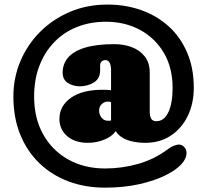

<svg xmlns="http://www.w3.org/2000/svg" viewBox="-20 -706 929 861"><path d="M489 -242.5Q481.5 -246 476.8 -248.2Q472 -250.5 462 -250.5Q449 -250.5 436.8 -239.5Q424.5 -228.5 424.5 -211Q424.5 -191 435.8 -177.8Q447 -164.5 464 -164.5Q476.5 -164.5 484.8 -167Q493 -169.5 493.5 -176.5L506 -129.5Q490.5 -99 453.2 -82.2Q416 -65.5 375 -65.5Q316 -65.5 281.2 -95.5Q246.5 -125.5 246.5 -173Q246.5 -230.5 297.5 -267Q348.5 -303.5 440.5 -303.5Q465.5 -303.5 477.5 -301.2Q489.5 -299 506 -291.5ZM681.5 -162.5Q698.5 -162.5 711.8 -172.5Q725 -182.5 734.5 -201.8Q744 -221 749 -248.8Q754 -276.5 754 -311.5Q754 -403 714.5 -469.5Q675 -536 607.5 -572.2Q540 -608.5 455 -608.5Q384 -608.5 324.8 -584.8Q265.5 -561 222.8 -516.5Q180 -472 156.5 -410.5Q133 -349 133 -273Q133 -176 173.5 -103.5Q214 -31 286 9.2Q358 49.5 451.5 49.5Q527 49.5 599.5 29Q672 8.5 735 -38.5Q751 -50.5 771.2 -56.2Q791.5 -62 805.5 -47.5Q819 -33.5 816 -12.8Q813 8 795.5 28Q773.5 54 724.8 78.8Q676 103.5 606.2 119.5Q536.5 135.5 450.5 135.5Q362 135.5 287.2 107.5Q212.5 79.5 157 26.2Q101.5 -27 70.8 -102.5Q40 -178 40 -273Q40 -356.5 71.2 -431Q102.5 -505.5 159.5 -562.8Q216.5 -620 293.5 -652.8Q370.5 -685.5 462 -685.5Q543 -685.5 613.5 -660.5Q684 -635.5 736.8 -587.5Q789.5 -539.5 819.2 -470.2Q849 -401 849 -312.5Q849 -242 822 -186.2Q795 -130.5 746.2 -98Q697.5 -65.5 631 -65.5Q595.5 -65.5 564 -74Q532.5 -82.5 512.5 -101.2Q492.5 -120 491.5 -150.5L478 -154.5V-394Q478 -410.5 472.2 -423.5Q466.5 -436.5 452 -436.5Q442.5 -436.5 435.8 -430.2Q429 -424 429 -412V-390.5Q429 -353.5 401 -336.2Q373 -319 337.5 -319Q308 -319 284.5 -333.8Q261 -348.5 261 -380.5Q261 -419.5 285.8 -448.2Q310.5 -477 362 -492.5Q413.5 -508 493.5 -508Q535 -508 571 -494.5Q607 -481 629.2 -452.8Q651.5 -424.5 651.5 -379.5V-204Q651.5 -185 658 -173.8Q664.5 -162.5 681.5 -162.5Z"/></svg>

Font: Fraunces 144pt S100 Black
Style: Regular
Weight: 900
Version: Version 1.000